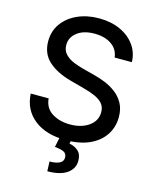

<svg xmlns="http://www.w3.org/2000/svg" viewBox="-137 -828 918 1139"><g transform="rotate(15 321.5 -259.0)"><path d="M323.2 12.1Q201 12.1 128.7 -45.1Q56.5 -102.3 51.1 -201H161.2Q166.2 -141.7 212.7 -112.9Q259.2 -84.2 322.4 -84.2Q392.4 -84.2 438 -116.5Q483.7 -148.8 483.7 -202.1Q483.7 -234.4 465.4 -255.1Q447.1 -275.9 416 -289.2Q384.9 -302.6 345.9 -312.9L259.9 -336.3Q172.2 -360.1 121.4 -406.2Q70.7 -452.4 70.7 -528.4Q70.7 -591.3 104.8 -638.1Q138.8 -685 197.3 -711.1Q255.7 -737.2 328.5 -737.2Q402.3 -737.2 459 -711.3Q515.6 -685.4 548.3 -639.9Q581 -594.5 582.4 -536.2H476.6Q470.9 -586.6 429.7 -614.5Q388.5 -642.4 326 -642.4Q258.9 -642.4 219.5 -611.9Q180 -581.3 180 -534.8Q180 -500 201.2 -478.2Q222.3 -456.3 253 -443.9Q283.7 -431.5 312.1 -424L383.2 -405.5Q418 -397 454.5 -382.3Q491.1 -367.5 522.4 -343.9Q553.6 -320.3 573 -285.2Q592.3 -250 592.3 -201Q592.3 -139.6 560.5 -91.3Q528.8 -43 468.8 -15.4Q408.7 12.1 323.2 12.1ZM265.3 218.8 263.1 159.4Q300.1 159.4 323 148.8Q345.9 138.1 346.2 114.3V113.3Q346.2 90.2 328.5 80.6Q310.7 71 271.7 67.5L286.2 -2.8H355.8L350.1 26.3Q380.7 30.9 403.9 51Q427.2 71 427.2 111.2V111.9Q427.2 159.8 385.7 189.3Q344.1 218.8 265.3 218.8Z"/></g></svg>

Font: Linik Sans Medium
Style: Regular
Weight: 500
Designer: Rasmus Andersson (font), Cristiano Sobral (main changes)
Foundry: rsms
Version: Version 3.018;June 1, 2022;FontCreator 14.0.0.2814 64-bit; t